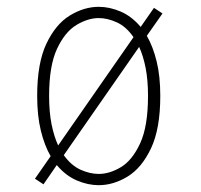

<svg xmlns="http://www.w3.org/2000/svg" viewBox="-20 -532 590 563"><path d="M82.5 -8 128.5 -74Q110.5 -105 99.8 -148.8Q89 -192.5 89 -251Q89 -347 116.2 -404.2Q143.5 -461.5 185.2 -486.8Q227 -512 269.5 -512Q301.5 -512 334 -498Q366.5 -484 392.5 -453L431.5 -509L456.5 -492.5L410.5 -427Q428.5 -396 439.2 -352.5Q450 -309 450 -251Q450 -154.5 422.8 -97Q395.5 -39.5 354 -14.2Q312.5 11 269.5 11Q237.5 11 205 -3Q172.5 -17 146.5 -48L107.5 8.5ZM124 -251Q124 -203.5 131.2 -167.5Q138.5 -131.5 150.5 -105.5L371.5 -423Q350 -454 322.5 -466.5Q295 -479 269.5 -479Q238 -479 204.2 -458.8Q170.5 -438.5 147.2 -388.8Q124 -339 124 -251ZM269.5 -22Q301.5 -22 334.8 -42Q368 -62 391 -111.8Q414 -161.5 414 -251Q414 -297.5 407 -333Q400 -368.5 388 -394.5L167 -77Q189 -46.5 216.5 -34.2Q244 -22 269.5 -22Z"/></svg>

Font: Trispace SemiCondensed Thin
Style: Regular
Weight: 100
Width: 4
Designer: Tyler Finck
Foundry: Etcetera Type Company
Version: Version 1.210; ttfautohint (v1.8.3)